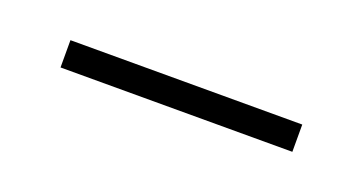

<svg xmlns="http://www.w3.org/2000/svg" viewBox="-22 -358 324 172"><g transform="rotate(20 140.5 -272.0)"><path d="M30 -259H251V-285H30Z"/></g></svg>

Font: Noto Sans Hebrew Condensed Thin
Style: Regular
Weight: 100
Width: 3
Designer: Monotype Design Team
Foundry: Monotype Imaging Inc.
Version: Version 2.004